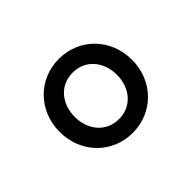

<svg xmlns="http://www.w3.org/2000/svg" viewBox="-81 -853 631 631"><g transform="rotate(-45 234.0 -538.0)"><path d="M234 -366C329 -366 402 -440 402 -538C402 -636 329 -710 234 -710C139 -710 66 -636 66 -538C66 -440 139 -366 234 -366ZM234 -430C174 -430 136 -478 136 -538C136 -598 174 -646 234 -646C294 -646 332 -598 332 -538C332 -478 294 -430 234 -430Z"/></g></svg>

Font: IBM Plex Devanagari
Style: Regular
Weight: 400
Designer: Mike Abbink, Paul van der Laan, Pieter van Rosmalen, Erin McLaughlin
Foundry: Bold Monday
Version: Version 1.0